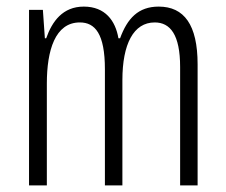

<svg xmlns="http://www.w3.org/2000/svg" viewBox="-20 -562 685 582"><path d="M461 -542C399 -542 366 -506 344 -446H339C330 -499 299 -542 234 -542C170 -542 138 -497 120 -446H116L110 -532H68V0H122V-309C122 -409 147 -494 222 -494C268 -494 298 -460 298 -352V0H351V-319C351 -429 385 -494 449 -494C496 -494 526 -457 526 -359V0H579V-367C579 -487 538 -542 461 -542Z"/></svg>

Font: Noto Sans Kannada ExtraCondensed Light
Style: Regular
Weight: 300
Width: 2
Designer: Jelle Bosma - Monotype Design Team
Foundry: Monotype Imaging Inc.
Version: Version 2.005